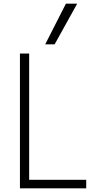

<svg xmlns="http://www.w3.org/2000/svg" viewBox="-20 -1020 540 1040"><path d="M88 0V-730H138V-46H447V0ZM276 -780H225L337 -1000H398Z"/></svg>

Font: M PLUS Code Latin Light
Style: Regular
Weight: 300
Designer: Coji Morishita
Foundry: UNDERFOREST DESIGN
Version: Version 1.002; ttfautohint (v1.8.3)